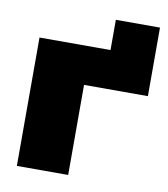

<svg xmlns="http://www.w3.org/2000/svg" viewBox="-80 -776 740 844"><g transform="rotate(10 290.0 -354.0)"><path d="M52 -573V0H281V-402H566V-708H369V-573Z"/></g></svg>

Font: Bounded ExtBd
Style: Regular
Weight: 800
Designer: Vlad Churkin
Version: Version 3.0